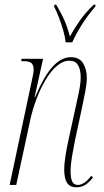

<svg xmlns="http://www.w3.org/2000/svg" viewBox="-20 -786 440 816"><path d="M306 10Q277 10 265 -9Q253 -28 253 -64Q253 -92 258.5 -126Q264 -160 273 -200L304 -342Q308 -361 315.5 -396Q323 -431 323 -459Q323 -473 319.5 -489Q316 -505 306 -516.5Q296 -528 275 -528Q248 -528 222.5 -506.5Q197 -485 175 -448.5Q153 -412 136 -367.5Q119 -323 109 -278L49 0H21L115 -442Q119 -460 121 -471Q123 -482 123 -489Q123 -509 114 -517.5Q105 -526 79 -526H70L72 -536H163L127 -373H129Q167 -463 204 -503Q241 -543 281 -543Q318 -543 333.5 -516.5Q349 -490 349 -456Q349 -431 342.5 -397Q336 -363 328 -326L298 -186Q291 -151 285.5 -118Q280 -85 280 -57Q280 -29 287 -14.5Q294 0 311 0Q322 0 335.5 -7.5Q349 -15 368 -39L375 -31Q354 -6 338.5 2Q323 10 306 10ZM259 -606Q257 -628 249 -656Q241 -684 230.5 -711.5Q220 -739 210 -758L211 -766H219Q241 -729 254 -699Q267 -669 277 -631Q294 -662 318 -696.5Q342 -731 378 -766H386L385 -758Q353 -721 328 -681.5Q303 -642 287 -606Z"/></svg>

Font: Noto Serif Display ExtraCondensed Thin
Style: Italic
Weight: 100
Width: 2
Italic angle: -12°
Designer: Monotype Design Team
Foundry: Monotype Imaging Inc.
Version: Version 2.009